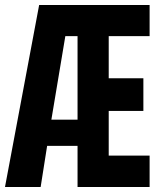

<svg xmlns="http://www.w3.org/2000/svg" viewBox="-20 -750 640 770"><path d="M0 0 137 -730H580V-605H416V-436H555V-305H416V-126H580V0H291V-165H169L143 0ZM186 -270H291V-605H242Z"/></svg>

Font: Tiny ExtraBold
Style: Regular
Weight: 800
Designer: Philipp Nurullin, Konstantin Bulenkov
Foundry: JetBrains
Version: Version 2.251; ttfautohint (v1.8.4.7-5d5b)